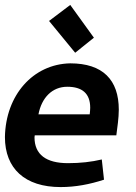

<svg xmlns="http://www.w3.org/2000/svg" viewBox="-22 -749 552 779"><path d="M359 -596 263 -729 177 -664 283 -535ZM344 -312C344 -304 343 -295 342 -285H134C147 -353 190 -397 251 -397C311 -397 344 -370 344 -312ZM-2 -193C-2 -65 79 10 224 10C284 10 342 -1 400 -20L391 -102C349 -92 303 -87 254 -87C165 -87 118 -122 118 -192C118 -195 119 -197 119 -200H450C454 -232 460 -270 460 -304C460 -425 395 -492 263 -492C112 -489 1 -363 -2 -193Z"/></svg>

Font: Cantarell
Style: BoldOblique
Weight: 700
Italic angle: -8°
Designer: Dave Crossland
Version: Version 0.024